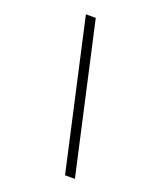

<svg xmlns="http://www.w3.org/2000/svg" viewBox="-169 -945 938 1143"><g transform="rotate(20 300.0 -373.5)"><path d="M447 98H384.5L173.5 -845H236Z"/></g></svg>

Font: Spline Sans Mono Light
Style: Italic
Weight: 300
Italic angle: -4°
Monospace: yes
Version: Version 1.004